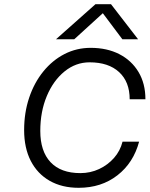

<svg xmlns="http://www.w3.org/2000/svg" viewBox="-20 -887 713 915"><path d="M435 -867H509L638 -700H563L470 -824L334 -700H247ZM95 -267Q95 -350 119 -421.5Q143 -493 186.5 -546.5Q230 -600 287.5 -629.5Q345 -659 412 -659Q490 -659 548.5 -629Q607 -599 640 -544Q673 -489 673 -414H598Q598 -497 547.5 -543.5Q497 -590 407 -590Q341 -590 287.5 -546.5Q234 -503 203 -429Q172 -355 172 -263Q172 -166 221 -114Q270 -62 363 -62Q411 -62 452.5 -81.5Q494 -101 523.5 -134.5Q553 -168 564 -212H643Q616 -111 539.5 -51.5Q463 8 355 8Q275 8 216.5 -25.5Q158 -59 126.5 -120.5Q95 -182 95 -267Z"/></svg>

Font: Overused Grotesk
Style: Italic
Weight: 400
Italic angle: -10°
Version: Version 0.003